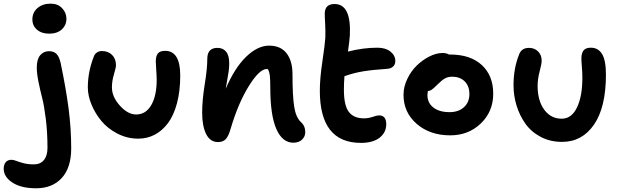

<svg xmlns="http://www.w3.org/2000/svg" viewBox="-149 -763 3371 1043"><path d="M118.2 -580.1Q76.7 -580.1 51.8 -601.8Q26.9 -623.5 26.9 -657.2Q26.9 -695.3 54.7 -719.2Q82.5 -743.2 126 -743.2Q165.5 -743.2 188.7 -718.3Q211.9 -693.4 211.9 -661.1Q211.9 -626.5 186.8 -603.3Q161.6 -580.1 118.2 -580.1ZM46.9 259.8Q-34.2 259.8 -81.5 228.8Q-128.9 197.8 -128.9 153.8Q-128.9 130.9 -117.7 117.9Q-106.4 105 -86.9 105Q-75.7 105 -60.3 111.1Q-44.9 117.2 -21 123.5Q2.9 129.9 35.2 129.9Q70.3 129.9 89.6 106.4Q108.9 83 108.9 40Q108.9 -43 99.9 -116.5Q90.8 -189.9 79.8 -232.4Q68.8 -274.9 59.8 -319.6Q50.8 -364.3 50.8 -396Q50.8 -440.9 69.3 -462.9Q87.9 -484.9 117.2 -484.9Q142.6 -484.9 157.2 -470.9Q171.9 -457 180.2 -421.9Q209 -284.7 223.4 -175Q237.8 -65.4 237.8 43Q237.8 147.9 186.5 203.9Q135.3 259.8 46.9 259.8Z M602.1 -9.8Q542.5 -9.8 489.5 -36.9Q436.5 -64 402.1 -105.5Q367.7 -147 347.9 -195.3Q328.1 -243.7 328.1 -288.1Q328.1 -372.6 360.4 -455.1Q364.7 -468.8 376.7 -477.3Q388.7 -485.8 404.3 -485.8Q438.5 -485.8 459.7 -464.8Q481 -443.8 481 -408.2Q481 -396 470 -359.4Q459 -322.8 459 -288.1Q459 -237.3 502.2 -189.2Q545.4 -141.1 590.3 -141.1Q643.1 -141.1 672.6 -191.9Q702.1 -242.7 702.1 -328.1Q702.1 -352.5 699.7 -383.3Q697.3 -414.1 697.3 -429.2Q697.3 -458 708.5 -472.4Q719.7 -486.8 748 -486.8Q830.1 -486.8 830.1 -353Q830.1 -268.6 812.5 -202.4Q794.9 -136.2 763.7 -94.5Q732.4 -52.7 691.4 -31.2Q650.4 -9.8 602.1 -9.8Z M1444.3 12.2Q1384.8 12.2 1352.1 -62.5Q1319.3 -137.2 1319.3 -287.1Q1319.3 -331.1 1316.7 -352.8Q1314 -374.5 1306.2 -387.2Q1304.2 -388.2 1300.3 -388.2Q1260.3 -388.2 1202.6 -295.4Q1145 -202.6 1104 -64Q1092.3 -22.5 1077.1 -6.8Q1062 8.8 1035.2 8.8Q992.7 8.8 970.9 -34.7Q949.2 -78.1 949.2 -150.9Q949.2 -218.8 963.1 -304.4Q977.1 -390.1 977.1 -443.8Q977.1 -502.9 1032.2 -502.9Q1062.5 -502.9 1079.3 -482.2Q1096.2 -461.4 1096.2 -418.9Q1096.2 -397 1093.3 -376.2Q1090.3 -355.5 1085.2 -327.6Q1080.1 -299.8 1077.1 -280.8Q1125.5 -394 1188 -454.6Q1250.5 -515.1 1313 -515.1Q1375.5 -515.1 1407.7 -473.6Q1439.9 -432.1 1439.9 -359.9Q1439.9 -242.2 1449 -184.1Q1458 -126 1485.4 -100.1Q1509.3 -79.1 1509.3 -44.9Q1509.3 -21.5 1491.9 -4.6Q1474.6 12.2 1444.3 12.2Z M1811.5 13.2Q1588.4 13.2 1588.4 -270Q1588.4 -336.9 1602.3 -429.4Q1616.2 -522 1618.2 -558.1Q1619.6 -593.8 1617.2 -636.5Q1614.7 -679.2 1615.2 -691.9Q1617.2 -741.2 1668.5 -741.2Q1759.8 -741.2 1751.5 -570.8Q1750 -544.9 1741.2 -482.9Q1823.7 -503.9 1901.4 -503.9Q1945.3 -503.9 1971.9 -482.9Q1998.5 -461.9 1998.5 -431.2Q1998.5 -413.1 1986.8 -401.9Q1975.1 -390.6 1955.1 -389.2Q1875 -383.8 1824 -375.5Q1772.9 -367.2 1722.2 -349.1Q1719.2 -314.5 1719.2 -274.9Q1719.2 -190.4 1745.8 -155.3Q1772.5 -120.1 1828.1 -120.1Q1852.1 -120.1 1875.5 -128.2Q1898.9 -136.2 1910.2 -136.2Q1949.2 -136.2 1949.2 -87.9Q1949.2 -43.5 1913.3 -15.1Q1877.4 13.2 1811.5 13.2Z M2296.9 -27.8Q2186.5 -27.8 2114.7 -90.1Q2043 -152.3 2043 -248Q2043 -291.5 2063.5 -334.2Q2084 -377 2115.2 -407.2Q2146.5 -437.5 2183.8 -456.3Q2221.2 -475.1 2254.9 -475.1Q2276.4 -475.1 2290 -466.8H2296.9Q2406.2 -466.8 2468.3 -409.7Q2530.3 -352.5 2530.3 -253.9Q2530.3 -157.2 2463.1 -92.5Q2396 -27.8 2296.9 -27.8ZM2172.9 -247.1Q2172.9 -204.1 2205.1 -179Q2237.3 -153.8 2293 -153.8Q2341.8 -153.8 2371.3 -180.7Q2400.9 -207.5 2400.9 -252Q2400.9 -295.4 2375.5 -320.8Q2350.1 -346.2 2307.1 -346.2Q2284.2 -346.2 2267.6 -336.7Q2251 -327.1 2230 -306.2Q2203.6 -279.8 2194.3 -274.4Q2185.5 -269.5 2175.3 -268.1Q2172.9 -251 2172.9 -247.1Z M2904.3 7.8Q2839.8 7.8 2788.1 -19.5Q2736.3 -46.9 2704.8 -91.6Q2673.3 -136.2 2657 -189.7Q2640.6 -243.2 2640.6 -299.8Q2640.6 -391.6 2670.4 -465.8Q2683.1 -502.9 2724.6 -502.9Q2754.9 -502.9 2774.2 -483.4Q2793.5 -463.9 2793.5 -433.1Q2793.5 -416.5 2782.5 -375.2Q2771.5 -334 2771.5 -295.9Q2771.5 -216.3 2807.4 -167.2Q2843.3 -118.2 2902.3 -118.2Q2956.1 -118.2 2985.4 -179.2Q3014.6 -240.2 3014.6 -340.8Q3014.6 -366.7 3012 -398.7Q3009.3 -430.7 3009.3 -444.8Q3009.3 -474.1 3021 -489Q3032.7 -503.9 3060.5 -503.9Q3100.6 -503.9 3121.6 -469.5Q3142.6 -435.1 3142.6 -357.9Q3142.6 -180.2 3077.9 -86.2Q3013.2 7.8 2904.3 7.8Z"/></svg>

Font: Shantell Sans Irregular
Style: Regular
Weight: 600
Designer: Stephen Nixon, Anya Danilova, Shantell Martin
Foundry: Arrow Type
Version: Version 1.006;[9816181b4]